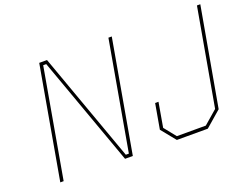

<svg xmlns="http://www.w3.org/2000/svg" viewBox="-113 -961 1513 1184"><g transform="rotate(-20 643.5 -368.5)"><path d="M100 0 230 -737H281L538 -22H558L684 -737H706L576 0H525L268 -715H248L122 0ZM865 0 788 -95 817 -260H839L811 -99L873 -22H1063L1152 -99L1265 -737H1287L1172 -90L1068 0Z"/></g></svg>

Font: Tomorrow Thin
Style: Italic
Weight: 250
Italic angle: -10°
Designer: Tony de Marco, Monica Rizzolli
Foundry: Just in Type
Version: Version 2.002